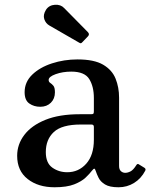

<svg xmlns="http://www.w3.org/2000/svg" viewBox="-20 -781 635 811"><path d="M52.5 -123Q52.5 -171.5 82.8 -211.2Q113 -251 171.8 -274.8Q230.5 -298.5 316.5 -298.5H363.5Q372 -298.5 374.2 -300.5Q376.5 -302.5 376.5 -311.5V-367Q376.5 -415.5 357 -447Q337.5 -478.5 281 -478.5Q245 -478.5 215.2 -467.8Q185.5 -457 185.5 -443.5Q185.5 -435 192.2 -430.8Q199 -426.5 205.5 -418.8Q212 -411 212 -391Q212 -364 194.8 -347Q177.5 -330 150 -330Q123.5 -330 103.8 -343.8Q84 -357.5 84 -391.5Q84 -434.5 116 -465.5Q148 -496.5 199.2 -513.2Q250.5 -530 307.5 -530Q377.5 -530 415.5 -507.8Q453.5 -485.5 468.2 -448.8Q483 -412 483 -368.5V-80Q483 -65 490.8 -58Q498.5 -51 509 -51Q519.5 -51 531.2 -57Q543 -63 555.5 -83Q560.5 -91.5 567 -86.5L590.5 -72Q597 -67.5 593.5 -60Q576 -26.5 546.2 -8.2Q516.5 10 481 10H480.5Q443 10 423.8 -1.8Q404.5 -13.5 396.5 -29.8Q388.5 -46 384.5 -58.5Q381.5 -68.5 378.2 -68.5Q375 -68.5 368 -59.5Q359 -47.5 341.8 -31Q324.5 -14.5 293.2 -2.2Q262 10 210.5 10Q141 10 96.8 -24.8Q52.5 -59.5 52.5 -123ZM173.5 -138.5Q173.5 -92.5 201 -73Q228.5 -53.5 264 -53.5Q312 -53.5 344.2 -89.5Q376.5 -125.5 376.5 -191V-245Q376.5 -255 366.5 -255H321Q241.5 -255 207.5 -223.5Q173.5 -192 173.5 -138.5ZM314 -601 189 -673Q173 -682 167 -700.2Q161 -718.5 174.5 -740Q187 -759 211.8 -760.8Q236.5 -762.5 251 -747L351 -645.5Q360 -636.5 351.5 -627.5L329 -604Q325 -599.5 322.2 -598.5Q319.5 -597.5 314 -601Z"/></svg>

Font: Besley* Medium
Style: Regular
Weight: 500
Designer: Owen Earl
Foundry: indestructible type*
Version: Version 3.000; ttfautohint (v1.8.3)